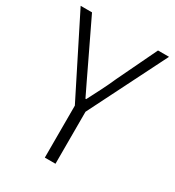

<svg xmlns="http://www.w3.org/2000/svg" viewBox="-176 -833 854 937"><g transform="rotate(30 251.0 -364.5)"><path d="M221 0H281V-293L500 -729H438L331 -506C308 -453 281 -402 253 -348H249C222 -402 199 -453 173 -506L66 -729H2L221 -293Z"/></g></svg>

Font: Noto Sans CJK JP Light
Style: Regular
Weight: 300
Designer: Ryoko NISHIZUKA (kana & ideographs); Paul D. Hunt (Latin, Greek & Cyrillic); Wenlong ZHANG (bopomofo); Sandoll Communica
Foundry: Adobe Systems Incorporated
Version: Version 1.004;PS 1.004;hotconv 1.0.82;makeotf.lib2.5.63406